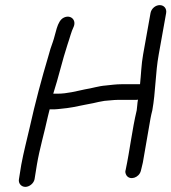

<svg xmlns="http://www.w3.org/2000/svg" viewBox="-20 -720 669 750"><path d="M568 -669 539 -507C532 -469 531 -427 527 -391H455C433 -391 413 -388 393 -386C365 -384 339 -375 312 -371C278 -364 243 -354 204 -354H188C209 -419 223 -483 244 -547C252 -569 258 -596 268 -616C279 -643 255 -664 229 -651C202 -638 198 -587 186 -555L177 -529C175 -521 172 -512 169 -501C143 -414 117 -317 96 -222C85 -174 72 -125 63 -76L54 -20C51 -4 63 10 79 10C95 10 112 -4 115 -20L124 -76C135 -141 153 -200 167 -265L174 -293H194C200 -293 207 -294 217 -295C252 -298 280 -304 313 -311L344 -317C358 -320 373 -324 388 -326L411 -328C422 -329 432 -330 444 -330H513C515 -330 517 -330 519 -331C516 -316 516 -300 514 -289C496 -214 487 -132 471 -57C468 -49 470 -42 474 -35C488 -14 523 -26 530 -52L533 -64C535 -73 537 -80 538 -85L568 -258C570 -268 572 -278 575 -289C588 -361 587 -436 600 -507L629 -669C632 -686 621 -700 604 -700C587 -700 571 -686 568 -669Z"/></svg>

Font: Blanket
Style: Obl
Weight: 400
Foundry: Cannot Into Space Fonts
Version: Version 0.9